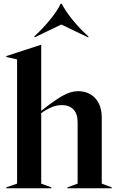

<svg xmlns="http://www.w3.org/2000/svg" viewBox="-20 -1014 636 1034"><path d="M14 -5 72 -25V-694L14 -707V-712L201 -773H202V-417Q268 -470 314 -496.5Q360 -523 400 -523Q458 -523 493 -485Q528 -447 528 -379V-25L582 -5V0H343V-5L398 -25V-356Q398 -401 375.5 -424.5Q353 -448 314 -448Q286 -448 260 -437.5Q234 -427 202 -405V-25L257 -5V0H14ZM167 -813 164 -817Q211 -861 249 -907Q287 -953 307 -994H312Q335 -951 373 -904.5Q411 -858 457 -817L454 -813L310 -882Z"/></svg>

Font: Nyght Serif Medium
Style: Regular
Weight: 500
Designer: Maksym Kobuzan
Version: Version 0.410